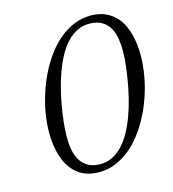

<svg xmlns="http://www.w3.org/2000/svg" viewBox="-103 -761 769 854"><g transform="rotate(-15 281.0 -333.5)"><path d="M476.1 -350.1Q481.4 -381.8 485.6 -415.5Q489.7 -449.2 490.2 -480.7Q490.7 -512.2 486.3 -540.5Q481.9 -568.8 470 -590.6Q458 -612.3 437.5 -625.7Q417 -639.2 385.3 -641.1Q350.6 -643.1 322.5 -629.6Q294.4 -616.2 271.7 -591.8Q249 -567.4 231.7 -534.4Q214.4 -501.5 201.2 -464.6Q188 -427.7 178.7 -389.4Q169.4 -351.1 163.6 -316.4Q158.2 -284.2 154.3 -251Q150.4 -217.8 149.9 -186Q149.4 -154.3 153.8 -126.2Q158.2 -98.1 170.2 -76.4Q182.1 -54.7 202.4 -41Q222.7 -27.3 254.4 -25.4Q288.6 -22.9 316.7 -36.4Q344.7 -49.8 367.4 -74.2Q390.1 -98.6 407.7 -131.6Q425.3 -164.6 438.5 -201.7Q451.7 -238.8 460.9 -276.9Q470.2 -314.9 476.1 -350.1ZM549.3 -334Q541 -293.9 526.6 -252.9Q512.2 -211.9 491.9 -173.8Q471.7 -135.7 446 -102.3Q420.4 -68.8 389.4 -44.2Q358.4 -19.5 322.8 -5.4Q287.1 8.8 247.1 8.3Q207 7.8 177.7 -6.3Q148.4 -20.5 128.2 -45.2Q107.9 -69.8 96.7 -102.8Q85.4 -135.7 81.3 -173.6Q77.1 -211.4 80.1 -252.2Q83 -293 91.3 -333Q100.1 -373 114.5 -413.8Q128.9 -454.6 148.9 -492.7Q168.9 -530.8 194.6 -564Q220.2 -597.2 250.7 -621.8Q281.2 -646.5 316.7 -660.6Q352.1 -674.8 392.1 -674.8Q432.1 -674.8 461.9 -660.6Q491.7 -646.5 512 -622.1Q532.2 -597.7 543.7 -564.5Q555.2 -531.2 559.3 -493.4Q563.5 -455.6 560.5 -414.8Q557.6 -374 549.3 -334Z"/></g></svg>

Font: Atsinvsda
Style: Italic
Weight: 400
Italic angle: -12°
Designer: Al Webster
Foundry: Al Webster and Michael Everson
Version: Version 2.000